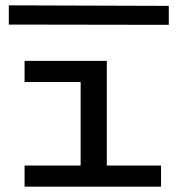

<svg xmlns="http://www.w3.org/2000/svg" viewBox="-20 -699 667 719"><path d="M583 -79V0H72V-79H282V-392H72V-471H380V-79ZM612 -606 13 -607V-679L612 -677Z"/></svg>

Font: BioRhyme Expanded
Style: Regular
Weight: 400
Width: 7
Designer: Aoife Mooney
Foundry: Aoife Mooney Type
Version: Version 1.000